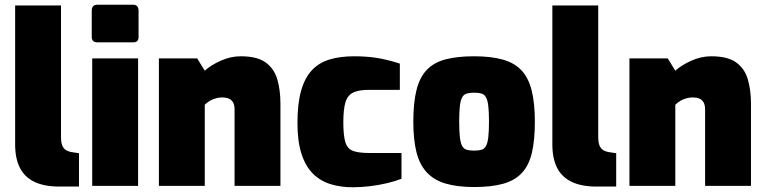

<svg xmlns="http://www.w3.org/2000/svg" viewBox="-20 -786 3238 812"><path d="M231 3Q167 3 125.5 -17Q84 -37 64 -76.5Q44 -116 44 -175V-763H238V-205Q238 -186 242.5 -173Q247 -160 256.5 -153Q266 -146 281 -143L314 -138V3Z M392 -607Q368 -607 368 -630V-741Q368 -766 392 -766H544Q555 -766 560.5 -759Q566 -752 566 -741V-630Q566 -607 544 -607ZM370 0V-539H564V0Z M652 0V-539H814L846 -487Q871 -510 913 -529Q955 -548 998 -548Q1068 -548 1104 -521.5Q1140 -495 1153 -449.5Q1166 -404 1166 -348V0H972V-322Q972 -343 965 -354Q958 -365 946.5 -369.5Q935 -374 919 -374Q906 -374 892 -370Q878 -366 866.5 -359Q855 -352 846 -343V0Z M1471 6Q1420 6 1377 -7.5Q1334 -21 1303 -52Q1272 -83 1255 -135.5Q1238 -188 1238 -266Q1238 -348 1253.5 -402.5Q1269 -457 1299 -489Q1329 -521 1374 -534.5Q1419 -548 1477 -548Q1531 -548 1574.5 -541Q1618 -534 1671 -517V-406H1540Q1497 -406 1473.5 -394.5Q1450 -383 1441 -353.5Q1432 -324 1432 -269Q1432 -213 1440.5 -185Q1449 -157 1472.5 -148Q1496 -139 1542 -139H1678V-30Q1653 -20 1617.5 -11.5Q1582 -3 1544 1.5Q1506 6 1471 6Z M1985 5Q1913 5 1863.5 -10Q1814 -25 1784 -58Q1754 -91 1741 -143.5Q1728 -196 1728 -271Q1728 -352 1741.5 -405.5Q1755 -459 1785 -490.5Q1815 -522 1864.5 -535Q1914 -548 1985 -548Q2057 -548 2106.5 -534Q2156 -520 2185.5 -488.5Q2215 -457 2228.5 -403.5Q2242 -350 2242 -271Q2242 -193 2229.5 -140Q2217 -87 2187.5 -55Q2158 -23 2108.5 -9Q2059 5 1985 5ZM1985 -149Q2004 -149 2016 -152.5Q2028 -156 2035 -168Q2042 -180 2045 -205Q2048 -230 2048 -272Q2048 -314 2045 -338.5Q2042 -363 2035 -375Q2028 -387 2016 -390.5Q2004 -394 1985 -394Q1966 -394 1954 -390.5Q1942 -387 1935 -375Q1928 -363 1925 -338.5Q1922 -314 1922 -272Q1922 -230 1925 -205Q1928 -180 1935 -168Q1942 -156 1954 -152.5Q1966 -149 1985 -149Z M2503 3Q2439 3 2397.5 -17Q2356 -37 2336 -76.5Q2316 -116 2316 -175V-763H2510V-205Q2510 -186 2514.5 -173Q2519 -160 2528.5 -153Q2538 -146 2553 -143L2586 -138V3Z M2642 0V-539H2804L2836 -487Q2861 -510 2903 -529Q2945 -548 2988 -548Q3058 -548 3094 -521.5Q3130 -495 3143 -449.5Q3156 -404 3156 -348V0H2962V-322Q2962 -343 2955 -354Q2948 -365 2936.5 -369.5Q2925 -374 2909 -374Q2896 -374 2882 -370Q2868 -366 2856.5 -359Q2845 -352 2836 -343V0Z"/></svg>

Font: Exo Thin Black
Style: Regular
Weight: 900
Version: Version 2.000